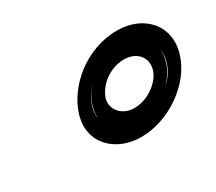

<svg xmlns="http://www.w3.org/2000/svg" viewBox="-76 -835 711 632"><g transform="rotate(-30 279.5 -519.0)"><path d="M217 -515C236 -576 304 -641 398 -641C474 -641 522 -584 502 -518C492 -486 472 -459 435 -434C399 -409 362 -397 322 -397C248 -397 198 -452 217 -515ZM167 -515C137 -416 213 -347 307 -347C357 -347 409 -363 457 -396C504 -429 537 -470 552 -518C583 -618 511 -691 413 -691C293 -691 194 -604 167 -515ZM400 -647C313 -647 239 -582 219 -516C197 -443 251 -391 320 -391C403 -391 480 -454 500 -518C523 -592 472 -647 400 -647ZM385 -597C435 -597 463 -560 450 -518C440 -484 392 -441 335 -441C288 -441 258 -479 269 -516C281 -554 326 -597 385 -597Z"/></g></svg>

Font: DIN Rundschrift
Style: MittelKontKu
Weight: 400
Version: Version 1.027